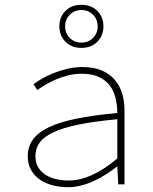

<svg xmlns="http://www.w3.org/2000/svg" viewBox="-20 -770 640 802"><path d="M264 12Q232 12 202 4.5Q172 -3 148.5 -18.5Q125 -34 110.5 -58.5Q96 -83 96 -117Q96 -157 117.5 -187Q139 -217 184 -238.5Q229 -260 300 -274.5Q371 -289 470 -298Q470 -329 463 -359Q456 -389 439.5 -411.5Q423 -434 394 -448Q365 -462 322 -462Q293 -462 266 -455.5Q239 -449 214.5 -438.5Q190 -428 170 -416Q150 -404 136 -394L120 -418Q133 -428 154 -440.5Q175 -453 202 -464Q229 -475 260.5 -482.5Q292 -490 324 -490Q372 -490 405.5 -475.5Q439 -461 460 -436Q481 -411 490.5 -378.5Q500 -346 500 -310V0H474L470 -74H468Q447 -57 422.5 -41.5Q398 -26 372 -14Q346 -2 318.5 5Q291 12 264 12ZM266 -16Q361 -16 470 -108V-272Q373 -263 307.5 -249.5Q242 -236 202 -217Q162 -198 145 -173.5Q128 -149 128 -118Q128 -90 140 -70.5Q152 -51 171.5 -39Q191 -27 215.5 -21.5Q240 -16 266 -16ZM320 -570Q279 -570 253.5 -595.5Q228 -621 228 -660Q228 -699 253.5 -724.5Q279 -750 320 -750Q361 -750 386.5 -724.5Q412 -699 412 -660Q412 -621 386.5 -595.5Q361 -570 320 -570ZM320 -592Q349 -592 368.5 -611.5Q388 -631 388 -660Q388 -689 368.5 -708.5Q349 -728 320 -728Q291 -728 271.5 -708.5Q252 -689 252 -660Q252 -631 271.5 -611.5Q291 -592 320 -592Z"/></svg>

Font: Source Code Pro ExtraLight
Style: Regular
Weight: 200
Monospace: yes
Designer: Paul D. Hunt, Teo Tuominen
Foundry: Adobe Systems Incorporated
Version: Version 2.030;PS 1.000;hotconv 16.6.51;makeotf.lib2.5.65220